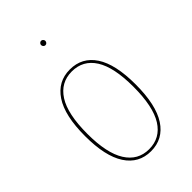

<svg xmlns="http://www.w3.org/2000/svg" viewBox="-218 -801 894 894"><g transform="rotate(-45 229.5 -354.0)"><path d="M398 -262Q398 -127 353.5 -59Q309 9 229 9Q149 9 105 -58.5Q61 -126 61 -258Q61 -393 106 -460.5Q151 -528 230 -528Q310 -528 354 -461.5Q398 -395 398 -262ZM76 -258Q76 -131 116 -67.5Q156 -4 229 -4Q303 -4 343 -67.5Q383 -131 383 -262Q383 -390 343.5 -452.5Q304 -515 230 -515Q157 -515 116.5 -452Q76 -389 76 -258ZM244 -703Q244 -697 240 -692.5Q236 -688 230 -688Q224 -688 220 -692.5Q216 -697 216 -703Q216 -708 220 -712.5Q224 -717 230 -717Q236 -717 240 -712.5Q244 -708 244 -703Z"/></g></svg>

Font: Fira Sans Compressed Hair
Style: Regular
Weight: 100
Width: 1
Designer: bBox Type GmbH & Carrois Corporate GbR & Edenspiekermann AG
Foundry: bBox Type GmbH & Carrois Corporate GbR & Edenspiekermann AG
Version: Version 4.301